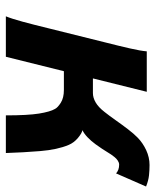

<svg xmlns="http://www.w3.org/2000/svg" viewBox="44 -588 543 672"><g transform="rotate(90 316.0 -251.5)"><path d="M213.9 -203.1 239.3 -304.7H305.2Q321.8 -304.7 338.4 -314.5Q355 -324.2 371.6 -345.7Q384.8 -362.3 400.4 -384.5Q416 -406.7 432.1 -427.7Q448.2 -448.7 461.4 -461.4Q480 -479.5 505.1 -491.2Q530.3 -502.9 557.1 -502.9Q574.7 -502.9 593.3 -501Q611.8 -499 632.3 -490.7L586.4 -385.7Q574.7 -396.5 555.7 -396.5Q548.8 -396.5 541.7 -391.8Q534.7 -387.2 529.3 -380.4Q520 -369.1 511.5 -354.5Q502.9 -339.8 484.4 -314Q472.7 -297.9 459.7 -285.6Q446.8 -273.4 435.1 -268.1Q445.8 -266.1 462.4 -252.2Q479 -238.3 486.8 -219.7Q503.4 -180.2 508.3 -120.1Q513.2 -60.1 515.1 0H383.3Q383.3 -76.7 377 -116Q370.6 -155.3 360.8 -171.9Q356 -181.6 338.9 -192.4Q321.8 -203.1 294.4 -203.1ZM300.8 -493.2 178.2 0H36.6Q44.9 -20 55.4 -58.6Q65.9 -97.2 78.1 -147.5L127.4 -345.7Q140.1 -395.5 148.9 -434.1Q157.7 -472.7 159.2 -493.2Z"/></g></svg>

Font: Andika
Style: Bold Italic
Weight: 700
Italic angle: -14°
Designer: Victor Gaultney, Annie Olsen, Julie Remington, Don Collingsworth, Eric Hays, Becca Hirsbrunner
Foundry: SIL International
Version: Version 6.101